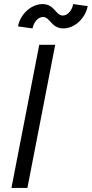

<svg xmlns="http://www.w3.org/2000/svg" viewBox="-20 -919 449 939"><path d="M36 0H114L250 -700H172ZM290 -780C344 -780 397 -828 409 -889L338 -899C332 -867 310 -843 287 -843C252 -843 247 -899 188 -899C133 -899 79 -850 68 -790L139 -780C145 -811 167 -836 190 -836C225 -836 231 -780 290 -780Z"/></svg>

Font: Uncut Sans
Style: Italic
Weight: 400
Italic angle: -11°
Designer: Kasper Nordkvist
Foundry: UNCUT.wtf
Version: Version 1.304;Glyphs 3.2 (3246)